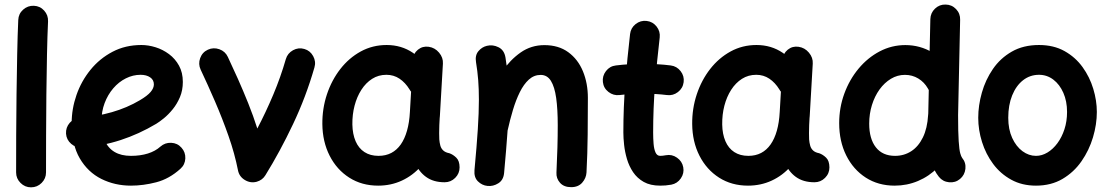

<svg xmlns="http://www.w3.org/2000/svg" viewBox="-20 -749 4810 834"><path d="M127.1 -723.9Q100.6 -725 80.5 -707.1Q60.4 -689.2 59.3 -662.2Q56.4 -598.1 54.7 -514.5Q53 -430.9 51.8 -339.5Q50.5 -248 50.3 -160.2Q50 -72.3 50 0Q50 26.5 69.2 45.6Q88.3 64.7 114.7 64.7Q141.7 64.7 160.8 45.6Q179.9 26.5 179.9 0Q179.9 -71.9 180.2 -159.8Q180.4 -247.7 181.4 -338.5Q182.4 -429.3 184.1 -511.8Q185.8 -594.4 188.7 -656.1Q189.8 -683.1 171.9 -702.9Q154.1 -722.8 127.1 -723.9Z M590.6 -424.1Q616.1 -424.1 632.3 -413Q648.4 -402 648.4 -382.4Q648.4 -366.3 634.4 -349.7Q620.4 -333 587.5 -313.6Q532.5 -280.9 465.8 -261.7Q399 -242.6 327 -237.5Q300.5 -235.6 282.9 -215.5Q265.3 -195.3 266.8 -168.3Q268.8 -141.8 289.2 -124.2Q309.6 -106.6 336.1 -108.2Q423.2 -114.3 503.7 -140.5Q584.1 -166.7 658.9 -211.4Q672.6 -219.7 692 -235.4Q711.3 -251.1 730.2 -274.3Q749.1 -297.5 761.7 -327.3Q774.2 -357.1 774.2 -393.1Q774.2 -433.7 757.6 -463.8Q741.1 -493.9 714.2 -513.9Q687.3 -533.9 655.8 -543.7Q624.3 -553.5 594.2 -553.5Q524.5 -553.5 468.6 -524Q412.6 -494.6 372.9 -445.6Q333.1 -396.5 312.2 -336.3Q291.3 -276.1 291.3 -214.8Q291.3 -121.3 326.5 -61.1Q361.8 -0.9 420.5 28.3Q479.1 57.4 548.8 57.4Q602.5 57.4 658.9 42.7Q715.3 28 763.8 -15.9Q783.8 -33.7 785 -60.8Q786.1 -87.9 768.3 -107.5Q750.6 -127.6 723.6 -128.7Q696.7 -129.9 676.6 -112.1Q654.8 -92.4 622.3 -82.2Q589.7 -72 548.8 -72Q506.3 -72 477.8 -88.9Q449.2 -105.7 434.9 -139.2Q420.7 -172.6 420.7 -222.2Q420.7 -264.5 434.4 -301.1Q448.2 -337.6 472 -365.4Q495.8 -393.2 526.6 -408.6Q557.3 -424.1 590.6 -424.1Z M883.1 -533.2Q858.8 -522.2 849.5 -496.5Q840.2 -470.8 851.6 -446.5Q882.3 -381.5 914.1 -308Q945.9 -234.5 972.6 -158.4Q999.3 -82.4 1013.7 -9.5Q1019 18.1 1043.6 32.9Q1068.2 47.7 1095.1 40.5Q1120.1 33.3 1132.9 12.1Q1196.4 -90.6 1252.7 -209.4Q1309.1 -328.1 1345.8 -455.9Q1353.4 -481.3 1340.3 -505.2Q1327.3 -529.1 1301.9 -536.3Q1276.5 -543.8 1252.8 -530.8Q1229.1 -517.7 1221.6 -492.3Q1198.9 -413.5 1166.9 -337.6Q1134.9 -261.7 1097.7 -190.7Q1080 -246.2 1058.2 -300.5Q1036.4 -354.7 1013.7 -405.8Q991 -456.8 969.7 -501.7Q958.4 -526 932.9 -535.1Q907.3 -544.2 883.1 -533.2Z M1828.4 -311.3Q1801.9 -315.1 1781.7 -298.2Q1761.5 -281.4 1759.9 -255.6Q1758.9 -238.5 1758.5 -217.3Q1758.2 -196.2 1758.6 -176.3Q1759 -156.4 1759.9 -143.1Q1764 -87.8 1781.1 -45.9Q1798.2 -4 1830.4 19.3Q1862.5 42.7 1911.3 42.7Q1938.2 42.7 1957.3 23.6Q1976.4 4.5 1976.3 -22Q1976.2 -50.4 1962 -64.1Q1947.9 -77.9 1931.9 -83.4Q1914.7 -86.7 1905.5 -95.3Q1896.2 -103.9 1892.8 -116.3Q1889.4 -128.8 1888.2 -143.4Q1887.7 -154.1 1887.6 -170.7Q1887.6 -187.4 1888.3 -205.6Q1889 -223.8 1890 -237.5Q1891.6 -267.1 1873.4 -287.3Q1855.2 -307.5 1828.4 -311.3ZM1624.1 -72Q1588.4 -72 1563.2 -88.4Q1538 -104.7 1524.7 -135.5Q1511.4 -166.3 1510.6 -208.3Q1510 -251 1520.1 -289.8Q1530.2 -328.6 1549.6 -358.8Q1569 -389 1596.5 -406.6Q1624 -424.1 1658.3 -424.1Q1690.2 -424.1 1715.4 -407.2Q1740.6 -390.3 1758.8 -360.7Q1772.3 -336.8 1799.8 -329.7Q1827.3 -322.5 1849.4 -335Q1871.5 -347.4 1877.2 -374Q1882.9 -400.5 1867.2 -423.3Q1823.4 -486 1773.5 -519.7Q1723.6 -553.5 1659.5 -553.5Q1598.4 -553.5 1547.1 -525.5Q1495.8 -497.4 1458.3 -449.2Q1420.7 -400.9 1400.1 -339.2Q1379.6 -277.5 1380.2 -210.1Q1381 -133.3 1411.9 -72.6Q1442.7 -12 1497.2 22.7Q1551.6 57.4 1622.6 57.4Q1678.2 57.4 1725.5 35.5Q1772.8 13.7 1808.5 -26.6Q1844.1 -66.8 1865.5 -122.1Q1886.8 -177.5 1890.7 -244.4L1903.9 -472.8Q1905.5 -498.5 1887.3 -520.3Q1869.1 -542 1842.3 -545.8Q1815.8 -549.6 1795.6 -533.3Q1775.4 -517 1773.8 -490.1L1760.5 -262.5Q1758.1 -216.9 1748 -181.5Q1738 -146.1 1720.9 -121.6Q1703.7 -97.2 1679.6 -84.6Q1655.5 -72 1624.1 -72Z M2041 -10Q2038.3 21.5 2056.2 38.9Q2074 56.3 2097.4 58.6Q2122.1 61.3 2144.5 47.2Q2167 33.2 2169.7 2.2Q2179.4 -102.7 2184.6 -178.9Q2189.7 -255.1 2189.7 -315.9Q2189.7 -366.9 2186.3 -410.9Q2182.9 -454.8 2175.7 -499Q2170.4 -531.5 2145.4 -543.8Q2120.5 -556.2 2095.1 -550Q2073.1 -544.8 2058 -526.6Q2042.8 -508.4 2047.7 -478.9Q2054.2 -439.6 2057.2 -401Q2060.2 -362.4 2060.2 -315.9Q2060.2 -260.5 2055.5 -187.5Q2050.8 -114.5 2041 -10ZM2066.8 -220.8Q2060.3 -194.6 2071.1 -171.4Q2081.9 -148.3 2105.3 -141.8Q2133.4 -134 2156.9 -146.6Q2180.3 -159.2 2185.2 -183.3Q2195.2 -228.6 2208.1 -271.5Q2220.9 -314.3 2238 -348.8Q2255 -383.2 2277.3 -403.4Q2299.6 -423.6 2328.5 -423.6Q2356.9 -423.6 2373 -397.8Q2389 -372.1 2395.9 -323.4Q2402.7 -274.7 2402.7 -205.4Q2402.7 -158.7 2401.3 -108.1Q2399.9 -57.5 2397.1 0.6Q2395.6 25.8 2412.5 44.9Q2429.3 64 2461.1 64Q2491.9 64 2509 44.4Q2526.1 24.8 2527.6 0.5Q2531.9 -81.8 2532.7 -163.6Q2533.6 -245.5 2533.6 -323.7Q2533.6 -387.3 2512.1 -439.4Q2490.6 -491.5 2448.5 -522.2Q2406.5 -553 2344.6 -553Q2287.1 -553 2241.5 -521Q2195.9 -489 2161.4 -438.4Q2127 -387.8 2103.4 -330Q2079.8 -272.1 2066.8 -220.8Z M2949.6 -392.1Q2953 -418.6 2936.5 -439.9Q2920 -461.3 2893.6 -464.7Q2864.5 -468.5 2834.7 -470Q2804.8 -471.4 2774.4 -471.4Q2745 -471.4 2714.9 -470Q2684.8 -468.5 2655.2 -464.7Q2628.7 -461.7 2612.2 -440.3Q2595.7 -418.9 2598.8 -392.5Q2601.8 -366 2623.2 -349.5Q2644.5 -333 2671 -336.1Q2696.2 -339.1 2722.4 -340.6Q2748.5 -342 2774.4 -342Q2802.1 -342 2827.7 -340.6Q2853.3 -339.1 2877 -336.1Q2903.4 -332.6 2924.8 -349.1Q2946.2 -365.6 2949.6 -392.1ZM2788.8 -658.1Q2762.3 -661.1 2741.1 -644.5Q2720 -627.8 2716.9 -601.3Q2704.7 -496.5 2696.2 -389.9Q2687.7 -283.3 2687.7 -173.3Q2687.7 -149.8 2691 -119.6Q2694.2 -89.5 2703.3 -58.5Q2712.4 -27.5 2730 -1.2Q2747.6 25 2776.2 41.2Q2804.9 57.4 2847.7 57.4Q2858.9 57.4 2871 56.5Q2883.1 55.5 2895.9 53.2Q2922 48.2 2937.4 25.8Q2952.8 3.3 2947.8 -22.8Q2942.9 -48.6 2920.7 -64.1Q2898.6 -79.7 2872.4 -74.7Q2858.2 -72 2847.7 -72Q2834.1 -72 2827.5 -86.6Q2820.9 -101.2 2819 -124.4Q2817.1 -147.6 2817.1 -173.3Q2817.1 -277.6 2825.3 -380Q2833.4 -482.4 2845.6 -586.2Q2848.6 -612.7 2832 -633.9Q2815.3 -655 2788.8 -658.1Z M3434.8 -311.3Q3408.3 -315.1 3388.1 -298.2Q3367.9 -281.4 3366.3 -255.6Q3365.4 -238.5 3365 -217.3Q3364.6 -196.2 3365.1 -176.3Q3365.5 -156.4 3366.3 -143.1Q3370.5 -87.8 3387.6 -45.9Q3404.7 -4 3436.8 19.3Q3469 42.7 3517.7 42.7Q3544.7 42.7 3563.8 23.6Q3582.9 4.5 3582.8 -22Q3582.6 -50.4 3568.5 -64.1Q3554.3 -77.9 3538.3 -83.4Q3521.1 -86.7 3511.9 -95.3Q3502.7 -103.9 3499.3 -116.3Q3495.8 -128.8 3494.6 -143.4Q3494.1 -154.1 3494.1 -170.7Q3494 -187.4 3494.8 -205.6Q3495.5 -223.8 3496.5 -237.5Q3498 -267.1 3479.9 -287.3Q3461.7 -307.5 3434.8 -311.3ZM3230.6 -72Q3194.8 -72 3169.6 -88.4Q3144.4 -104.7 3131.1 -135.5Q3117.8 -166.3 3117.1 -208.3Q3116.5 -251 3126.5 -289.8Q3136.6 -328.6 3156 -358.8Q3175.4 -389 3202.9 -406.6Q3230.5 -424.1 3264.8 -424.1Q3296.6 -424.1 3321.8 -407.2Q3347 -390.3 3365.2 -360.7Q3378.8 -336.8 3406.2 -329.7Q3433.7 -322.5 3455.8 -335Q3477.9 -347.4 3483.6 -374Q3489.4 -400.5 3473.6 -423.3Q3429.8 -486 3379.9 -519.7Q3330.1 -553.5 3266 -553.5Q3204.8 -553.5 3153.6 -525.5Q3102.3 -497.4 3064.7 -449.2Q3027.1 -400.9 3006.6 -339.2Q2986.1 -277.5 2986.7 -210.1Q2987.4 -133.3 3018.3 -72.6Q3049.2 -12 3103.6 22.7Q3158.1 57.4 3229 57.4Q3284.7 57.4 3332 35.5Q3379.3 13.7 3414.9 -26.6Q3450.6 -66.8 3471.9 -122.1Q3493.3 -177.5 3497.2 -244.4L3510.4 -472.8Q3512 -498.5 3493.8 -520.3Q3475.6 -542 3448.7 -545.8Q3422.2 -549.6 3402 -533.3Q3381.8 -517 3380.2 -490.1L3366.9 -262.5Q3364.5 -216.9 3354.5 -181.5Q3344.5 -146.1 3327.3 -121.6Q3310.2 -97.2 3286.1 -84.6Q3262 -72 3230.6 -72Z M4087.4 -729.2Q4060.9 -730 4041.4 -711.5Q4022 -693 4021.2 -666L4012 -250.2Q4010.9 -179.8 4012.9 -130.2Q4015 -80.6 4025.4 -44.9Q4035.8 -9.2 4058.5 19.3Q4075.2 40 4102.5 42.7Q4129.8 45.4 4150.1 28.4Q4170.5 11.4 4173.5 -15.7Q4176.4 -42.8 4159.3 -63.2Q4154.9 -69.2 4150.9 -83.7Q4146.9 -98.3 4144.3 -136Q4141.7 -173.8 4141.7 -248.8L4150.6 -663.1Q4151.4 -690.1 4132.9 -709.5Q4114.4 -728.9 4087.4 -729.2ZM3912.6 -553.2Q3853.3 -553.2 3801.1 -525.8Q3749 -498.4 3709.4 -450.9Q3669.8 -403.3 3647.5 -342.3Q3625.2 -281.4 3625.2 -214.2Q3625.2 -135.4 3655.8 -73.9Q3686.4 -12.5 3740.7 22.5Q3795 57.4 3866.1 57.4Q3919.8 57.4 3967.8 37.1Q4015.9 16.8 4053.3 -21Q4090.8 -58.8 4113.8 -111.9Q4136.7 -165 4140.1 -230.3Q4141.8 -258.3 4126.6 -278.9Q4111.5 -299.6 4085 -303.5Q4058.5 -307.4 4035.5 -291.4Q4012.5 -275.5 4011.5 -249Q4008.1 -191.4 3988.7 -151.9Q3969.4 -112.4 3938.2 -92.2Q3907 -72 3867.9 -72Q3813.7 -72 3784.7 -108.9Q3755.6 -145.9 3755.6 -212Q3755.6 -254.6 3767.5 -292.8Q3779.3 -330.9 3800.5 -360.4Q3821.8 -389.8 3850 -406.8Q3878.2 -423.8 3910.8 -423.8Q3942.7 -423.8 3968.8 -408Q3994.9 -392.2 4010.4 -364.9Q4022.3 -341.2 4048.7 -333.8Q4075.1 -326.4 4098.4 -338.7Q4121.7 -351.1 4130.2 -377.8Q4138.7 -404.5 4124.5 -427.1Q4085.4 -488 4031.2 -520.6Q3976.9 -553.2 3912.6 -553.2Z M4493.2 -424.1Q4527.8 -424.1 4555.4 -403.2Q4582.9 -382.3 4598.9 -345.9Q4615 -309.4 4615 -262.7Q4615 -222.2 4603.7 -187.6Q4592.4 -153 4573.3 -127.1Q4554.2 -101.2 4530 -86.6Q4505.9 -72 4480 -72Q4448.9 -72 4421.3 -92.3Q4393.8 -112.7 4376.7 -149.8Q4359.6 -187 4359.6 -237.3Q4359.6 -292.5 4376.6 -334.6Q4393.6 -376.7 4423.8 -400.4Q4454 -424.1 4493.2 -424.1ZM4493.2 -553.5Q4425 -553.5 4375.1 -524.8Q4325.1 -496.2 4292.9 -449.2Q4260.7 -402.2 4245 -346.7Q4229.2 -291.1 4229.2 -237.3Q4229.2 -184.3 4245.7 -132.1Q4262.1 -79.8 4293.9 -37Q4325.7 5.9 4372.6 31.6Q4419.4 57.4 4480 57.4Q4545.5 57.4 4595.1 28.3Q4644.7 -0.9 4677.7 -48.5Q4710.8 -96.1 4727.6 -152.3Q4744.4 -208.5 4744.4 -262.7Q4744.4 -311.9 4728.9 -363.2Q4713.5 -414.4 4682.4 -457.5Q4651.4 -500.5 4604.2 -527Q4557 -553.5 4493.2 -553.5Z"/></svg>

Font: Mikhak VF
Style: Regular
Weight: 100
Designer: Amin Abedi
Version: Version 3.001